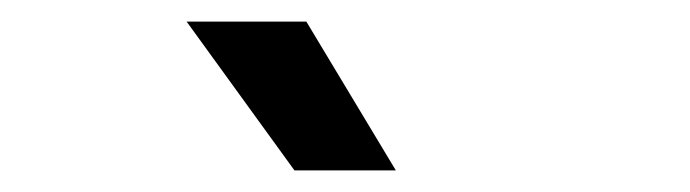

<svg xmlns="http://www.w3.org/2000/svg" viewBox="-20 -734 640 178"><path d="M264 -714H153L253 -576H347Z"/></svg>

Font: Hibana SubMedium
Style: Regular
Weight: 500
Width: 6
Designer: pygmalion
Foundry: ybstudio
Version: Version 0.930;hotconv 1.0.109;makeotfexe 2.5.65596